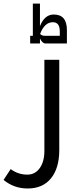

<svg xmlns="http://www.w3.org/2000/svg" viewBox="-86 -822 439 1082"><path d="M248 -484.9H164.1V28.8C164.1 68.8 155.4 101.1 137.9 125.5C120.5 149.9 97.2 162.1 67.9 162.1C33.4 162.1 2.1 151.7 -25.9 130.9L-65.9 191.9C-26.9 224.1 18.4 240.2 69.8 240.2C126.8 240.2 170.7 221 201.7 182.6C232.6 144.2 248 91.3 248 23.9ZM139.2 -577.1V-605C148.3 -586.4 158.5 -577.1 169.9 -577.1H291V-652.8C291 -711.1 266.3 -740.2 216.8 -740.2C182.6 -740.2 156.7 -718.4 139.2 -674.8V-801.8H99.1V-620.1H84V-577.1ZM140.1 -630.9C156.7 -674.8 180.7 -696.8 211.9 -696.8C238 -696.8 251 -679.5 251 -645V-620.1H168.9C155.3 -620.1 145.7 -623.7 140.1 -630.9Z"/></svg>

Font: Droid Sans Arabic
Style: Regular
Weight: 400
Foundry: Ascender Corporation
Version: Version 1.00